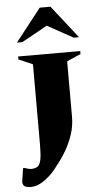

<svg xmlns="http://www.w3.org/2000/svg" viewBox="-63 -850 545 1035"><g transform="rotate(-5 210.0 -332.5)"><path d="M61 147Q44 147 30.5 141Q17 135 17 114Q17 112 20.5 91.5Q24 71 28 42H37Q46 45 54.5 47.5Q63 50 72 50Q94 50 106.5 41Q119 32 124.5 5Q130 -22 130 -76V-511L54 -544V-560H390V-544L315 -511V-212Q315 -163 301 -119.5Q287 -76 267 -40Q247 -4 226.5 23Q206 50 194 65Q168 97 132 122Q96 147 61 147ZM54 -635 193 -812H251L390 -635H361L222 -712L83 -635Z"/></g></svg>

Font: Spectral SC ExtraBold
Style: Regular
Weight: 800
Designer: Jean-Baptiste Levee
Foundry: Production Type
Version: Version 2.001